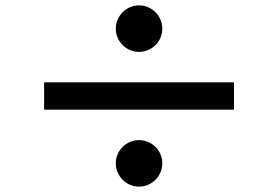

<svg xmlns="http://www.w3.org/2000/svg" viewBox="-20 -738 1040 718"><path d="M413 -631C413 -583 452 -544 500 -544C548 -544 587 -583 587 -631C587 -678 548 -718 500 -718C452 -718 413 -678 413 -631ZM145 -430V-328H855V-430ZM413 -127C413 -80 452 -40 500 -40C548 -40 587 -80 587 -127C587 -175 548 -214 500 -214C452 -214 413 -175 413 -127Z"/></svg>

Font: Noto Sans CJK JP Bold
Style: Regular
Weight: 700
Designer: Ryoko NISHIZUKA (kana & ideographs); Paul D. Hunt (Latin, Greek & Cyrillic); Wenlong ZHANG (bopomofo); Sandoll Communica
Foundry: Adobe Systems Incorporated
Version: Version 1.004;PS 1.004;hotconv 1.0.82;makeotf.lib2.5.63406